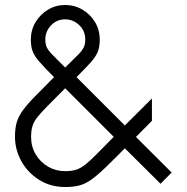

<svg xmlns="http://www.w3.org/2000/svg" viewBox="-20 -736 748 769"><path d="M241 13Q182 13 136.5 -15.8Q91 -44.5 65.5 -90.5Q40 -136.5 40 -188.5Q40 -221.5 46.8 -245.2Q53.5 -269 70.8 -293Q88 -317 118.5 -348.2Q149 -379.5 196.5 -427Q158.5 -465 138.5 -487.8Q118.5 -510.5 111 -529.8Q103.5 -549 103.5 -577Q103.5 -616 122.5 -647.5Q141.5 -679 172.8 -697.5Q204 -716 241 -716Q279 -716 310.5 -697.2Q342 -678.5 360.8 -647.2Q379.5 -616 379.5 -577Q379.5 -548.5 371.5 -528.5Q363.5 -508.5 343.2 -486Q323 -463.5 286.5 -427L480 -233.5L588.5 -341.5V-252L524.5 -187.5L667.5 -45L623 0L480 -142Q432 -93.5 400.5 -63.2Q369 -33 345.2 -16.2Q321.5 0.5 297.8 6.8Q274 13 241 13ZM241 -465.5Q274.5 -498.5 291.8 -515.8Q309 -533 315.2 -545.8Q321.5 -558.5 321.5 -578Q321.5 -612.5 297.2 -635.5Q273 -658.5 241 -658.5Q207 -658.5 184.2 -634.2Q161.5 -610 161.5 -578Q161.5 -558 168.2 -544.8Q175 -531.5 192.2 -514.5Q209.5 -497.5 241 -465.5ZM241 -50.5Q266.5 -50.5 284.8 -56.2Q303 -62 321.8 -76.8Q340.5 -91.5 367 -118.5Q393.5 -145.5 435.5 -188L241 -382.5Q197.5 -338.5 170.8 -311.8Q144 -285 129.5 -266.5Q115 -248 109.8 -230.2Q104.5 -212.5 104.5 -187.5Q104.5 -149 122.8 -118Q141 -87 172.2 -68.8Q203.5 -50.5 241 -50.5Z"/></svg>

Font: Urbanist Light
Style: Regular
Weight: 300
Designer: Corey Hu
Foundry: Corey Hu
Version: Version 1.330; ttfautohint (v1.8.4.7-5d5b)